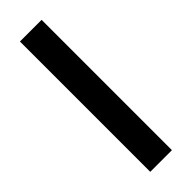

<svg xmlns="http://www.w3.org/2000/svg" viewBox="-251 -758 774 774"><g transform="rotate(-45 135.5 -371.5)"><path d="M197.5 -743V0H74V-743Z"/></g></svg>

Font: LatoHex
Style: Bold
Weight: 700
Designer: Lukasz Dziedzic
Foundry: tyPoland Lukasz Dziedzic
Version: Version 1.104; Western+Polish opensource